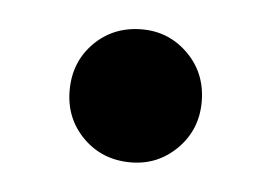

<svg xmlns="http://www.w3.org/2000/svg" viewBox="-28 -171 296 210"><g transform="rotate(5 120.5 -66.0)"><path d="M192.9 -65.9Q192.9 -35.2 171.9 -14.2Q150.9 6.8 121.1 6.8Q89.8 6.8 68.8 -14.2Q47.9 -35.2 47.9 -65.9Q47.9 -97.2 68.8 -118.2Q89.8 -139.2 121.1 -139.2Q150.9 -139.2 171.9 -118.2Q192.9 -97.2 192.9 -65.9Z"/></g></svg>

Font: PoppinsZ Medium
Style: Regular
Weight: 500
Designer: Ninad Kale (Devanagari), Jonny Pinhorn (Latin)
Foundry: Indian Type Foundry
Version: Version 3.002;FEAKit 1.0